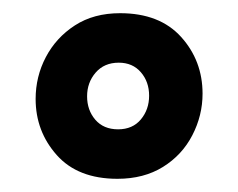

<svg xmlns="http://www.w3.org/2000/svg" viewBox="-20 -641 360 291"><path d="M158 -370Q98 -370 66 -406Q34 -442 34 -491Q34 -525 49.5 -554.5Q65 -584 93.5 -602.5Q122 -621 162 -621Q222 -621 254.5 -585Q287 -549 287 -499Q287 -466 271.5 -436Q256 -406 227 -388Q198 -370 158 -370ZM159 -445Q181 -445 193.5 -460Q206 -475 206 -496Q206 -517 193.5 -531.5Q181 -546 160 -546Q138 -546 125 -531Q112 -516 112 -495Q112 -474 124.5 -459.5Q137 -445 159 -445Z"/></svg>

Font: Grenze Gotisch ExtraBold
Style: Regular
Weight: 800
Designer: Renata Polastri
Foundry: Omnibus-Type
Version: Version 1.001